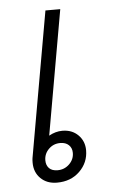

<svg xmlns="http://www.w3.org/2000/svg" viewBox="-47 -627 403 671"><g transform="rotate(-5 154.0 -291.5)"><path d="M47 -67Q47 -77 48 -83L138 -593H190L113 -156Q136 -169 160 -169Q194 -169 215.5 -147.5Q237 -126 237 -94Q237 -51 206 -20.5Q175 10 126 10Q91 10 69 -11.5Q47 -33 47 -67ZM190 -89Q190 -106 179 -116.5Q168 -127 149 -127Q125 -127 108.5 -110.5Q92 -94 92 -71Q92 -54 102 -43.5Q112 -33 132 -33Q156 -33 173 -49.5Q190 -66 190 -89Z"/></g></svg>

Font: Niramit ExtraLight
Style: Italic
Weight: 200
Italic angle: -10°
Designer: Katatrad Aksorn Co.,Ltd.
Foundry: Cadson Demak Co.,Ltd.
Version: Version 1.000; ttfautohint (v1.6)